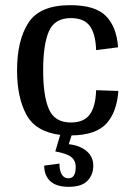

<svg xmlns="http://www.w3.org/2000/svg" viewBox="-20 -512 524 743"><path d="M257 12 246 46Q290 51 315.5 73Q341 95 341 129Q341 164 318.5 187.5Q296 211 246 211Q198 211 174.5 189Q151 167 151 129L210 121Q210 148 219 163Q228 178 245 178Q273 178 273 134Q273 110 256 96Q239 82 194 74L213 10Q118 -2 82 -68.5Q46 -135 46 -240Q46 -356 90 -424Q134 -492 252 -492Q348 -492 389.5 -450.5Q431 -409 437 -329L352 -318Q350 -381 327.5 -411.5Q305 -442 254 -442Q192 -442 169.5 -391.5Q147 -341 147 -240Q147 -140 169.5 -89Q192 -38 254 -38Q305 -38 327.5 -69Q350 -100 352 -163L438 -160Q432 -77 391 -33Q350 11 257 12Z"/></svg>

Font: Arya
Style: Regular
Weight: 400
Designer: Eduardo Rodriguez Tunni, Modular Infotech
Foundry: Eduardo Rodriguez Tunni, Modular Infotech
Version: Version 1.002